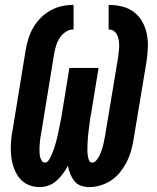

<svg xmlns="http://www.w3.org/2000/svg" viewBox="-20 -755 640 783"><path d="M344 8Q326 8 309.5 2Q293 -4 283 -17Q273 -30 266.5 -46Q260 -62 257 -79Q248 -62 236.5 -46.5Q225 -31 210.5 -18Q196 -5 178 1.5Q160 8 142 8Q122 8 104 2Q86 -4 72.5 -15.5Q59 -27 49.5 -43Q40 -59 34.5 -76Q29 -93 26.5 -112Q24 -131 24 -150.5Q24 -170 26 -189.5Q28 -209 32 -228L85 -553Q89 -576 96.5 -599.5Q104 -623 116.5 -644Q129 -665 147 -683Q165 -701 187 -713Q209 -725 232.5 -730Q256 -735 280 -735V-635Q263 -635 248 -625Q233 -615 223.5 -600.5Q214 -586 209 -569.5Q204 -553 201 -537L148 -212Q146 -204 145 -195.5Q144 -187 143 -178.5Q142 -170 141.5 -162Q141 -154 141 -146Q141 -138 141.5 -129.5Q142 -121 144 -113.5Q146 -106 150.5 -99Q155 -92 163 -92Q171 -92 176.5 -99Q182 -106 185.5 -113Q189 -120 192 -127.5Q195 -135 198 -142.5Q201 -150 203 -157.5Q205 -165 207.5 -172.5Q210 -180 211.5 -187.5Q213 -195 215 -202.5Q217 -210 218.5 -218Q220 -226 221.5 -233.5Q223 -241 224.5 -248.5Q226 -256 227.5 -263.5Q229 -271 230.5 -278.5Q232 -286 233 -294L263 -478H382L352 -294Q350 -285 348.5 -276Q347 -267 346 -258.5Q345 -250 344 -241Q343 -232 341.5 -223Q340 -214 339.5 -205Q339 -196 338 -187Q337 -178 337 -169.5Q337 -161 336.5 -152Q336 -143 336.5 -134.5Q337 -126 338.5 -117Q340 -108 343.5 -100Q347 -92 356 -92Q364 -92 370 -98Q376 -104 380 -110.5Q384 -117 387.5 -124.5Q391 -132 393.5 -139Q396 -146 398 -153.5Q400 -161 402 -168.5Q404 -176 405 -183.5Q406 -191 408 -198L462 -523Q463 -535 464.5 -546.5Q466 -558 466 -569.5Q466 -581 464 -592Q462 -603 457.5 -612.5Q453 -622 444 -628.5Q435 -635 423 -635V-735Q451 -735 478 -728.5Q505 -722 526 -706Q547 -690 560 -667Q573 -644 578.5 -617.5Q584 -591 583 -563Q582 -535 578 -507L524 -182Q520 -159 513.5 -136.5Q507 -114 496 -93Q485 -72 469.5 -52.5Q454 -33 433.5 -19.5Q413 -6 390 1Q367 8 344 8Z"/></svg>

Font: Iosevka Curly Slab Extended
Style: Bold Italic
Weight: 700
Width: 7
Italic angle: -9°
Monospace: yes
Designer: Belleve Invis
Foundry: Belleve Invis
Version: Version 11.0.0; ttfautohint (v1.8.3)